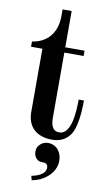

<svg xmlns="http://www.w3.org/2000/svg" viewBox="-99 -714 562 1000"><g transform="rotate(10 182.0 -214.0)"><path d="M137 86C137 117 156 136 178 136C189 136 196 136 202 140C209 144 212 151 212 161C212 190 179 208 138 216L144 238C196 231 268 186 268 113C268 76 246 32 194 32C168 32 137 53 137 86ZM20 -446H80V-112C80 -34 128 12 212 12C256 12 289 -7 309 -39C332 -76 340 -150 340 -218H312C312 -158 307 -32 242 -32C201 -32 196 -71 196 -105V-446H298V-474H196V-666H148V-630C148 -540 97 -484 20 -474Z"/></g></svg>

Font: Old Standard
Style: Bold
Weight: 700
Designer: Alexey Kryukov <alexios@thessalonica.org.ru>
Version: Version 2.0.2